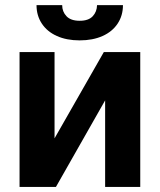

<svg xmlns="http://www.w3.org/2000/svg" viewBox="-20 -735 628 755"><path d="M388.3 -530.3H531.5V0H393.4V-340.3L200 0H56.9V-530.3H194.5V-191ZM293.2 -576.2Q241.9 -576.2 203.7 -593.4Q165.4 -610.6 144.5 -642.2Q123.6 -673.8 123.6 -714.8H224.5Q224.5 -689.2 241.4 -671.3Q258.3 -653.3 293.2 -653.3Q327.9 -653.3 344.5 -671Q361.1 -688.7 361.6 -714.8H463.5Q463.5 -673.8 442.6 -642.2Q421.7 -610.6 383.3 -593.4Q344.8 -576.2 293.2 -576.2Z"/></svg>

Font: WEMIX Pretendard Variable
Style: Regular
Weight: 400
Designer: Base glyphs from Inter by Rasmus Andersson; Hangeul glyphs from Noto Sans CJK(Source Han Sans) by Jang Soo-young and Kan
Foundry: Kil Hyung-jin
Version: Version 1.000;Glyphs 3.2 (3208)